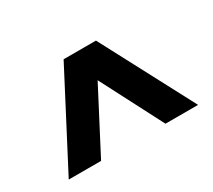

<svg xmlns="http://www.w3.org/2000/svg" viewBox="-78 -797 685 617"><g transform="rotate(-30 265.0 -488.5)"><path d="M384 -317 265 -547 145 -317H25L204 -660H324L505 -317Z"/></g></svg>

Font: TypoPRO Titillium Text
Style: 800 wt
Weight: 800
Designer: Accademia di Belle Arti di Urbino and others
Foundry: Accademia di Belle Arti di Urbino and others.
Version: Version 25.000